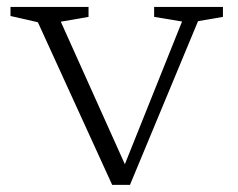

<svg xmlns="http://www.w3.org/2000/svg" viewBox="-20 -510 670 540"><path d="M537 -450.5 345.5 10H295.5L86.5 -447.5L9.5 -465V-490.5H229V-462.5L151 -449L337.5 -34H325.5L492 -449.5L413.5 -462.5V-490.5H607V-462.5Z"/></svg>

Font: Newsreader 9pt Light
Style: Regular
Weight: 300
Designer: Hugues Gentile
Foundry: Production Type
Version: Version 1.003